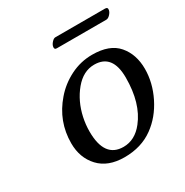

<svg xmlns="http://www.w3.org/2000/svg" viewBox="-141 -696 789 820"><g transform="rotate(-30 253.0 -286.0)"><path d="M467.8 -538.1H223.6Q210.4 -538.1 213.9 -553.2Q215.8 -562.5 224.9 -572.3Q233.9 -582 241.7 -582H486.8Q501 -582 498 -567.9Q496.1 -558.1 486.6 -548.1Q477.1 -538.1 467.8 -538.1ZM146 -346.2Q182.1 -388.2 232.7 -413.6Q283.2 -439 340.3 -439Q426.3 -439 466.1 -392.3Q505.9 -345.7 505.9 -274.4Q505.9 -206.1 472.9 -139.6Q439.9 -73.2 384.8 -33.2Q325.7 9.8 242.7 9.8Q161.6 9.8 117.9 -37.1Q74.2 -84 74.2 -155.8Q74.2 -263.7 146 -346.2ZM326.7 -397.9Q272.5 -397.9 231 -347.9Q189.5 -297.9 174.3 -228Q167 -193.8 167 -160.2Q167 -30.8 260.7 -30.8Q317.4 -30.8 358.4 -83Q416.5 -156.2 416.5 -282.7Q416.5 -397.9 326.7 -397.9Z"/></g></svg>

Font: Linux Biolinum O
Style: Italic
Weight: 400
Italic angle: -12°
Designer: Philipp H. Poll
Foundry: Philipp H. Poll
Version: Version 1.1.3